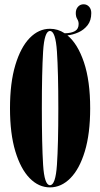

<svg xmlns="http://www.w3.org/2000/svg" viewBox="-20 -842 456 874"><path d="M207.5 11Q156 11 115 -31Q74 -73 49.8 -153.2Q25.5 -233.5 25.5 -349Q25.5 -465 49.8 -545.8Q74 -626.5 115 -668.8Q156 -711 207.5 -711Q243.5 -711 274.5 -690.5Q304.5 -691 321.2 -700.5Q338 -710 338 -733Q338 -745 331.5 -755.5Q325 -766 325 -782.5Q325 -800 335 -811.2Q345 -822.5 360.5 -822.5Q375.5 -822.5 385.5 -811.5Q395.5 -800.5 395.5 -782.5Q395.5 -748.5 378.5 -727Q361.5 -705.5 336.5 -694.5Q311.5 -683.5 287 -681Q333.5 -643 362 -558.8Q390.5 -474.5 390.5 -349Q390.5 -233.5 366.2 -153.2Q342 -73 300.5 -31Q259 11 207.5 11ZM207.5 1Q233 1 239.2 -91.8Q245.5 -184.5 245.5 -349Q245.5 -513.5 239.2 -607.2Q233 -701 207.5 -701Q182 -701 176.2 -607.2Q170.5 -513.5 170.5 -349Q170.5 -184.5 176.2 -91.8Q182 1 207.5 1Z"/></svg>

Font: Imbue 100pt ExtraBold
Style: Regular
Weight: 800
Designer: Tyler Finck
Foundry: Etcetera Type Company
Version: Version 1.102; ttfautohint (v1.8.3)